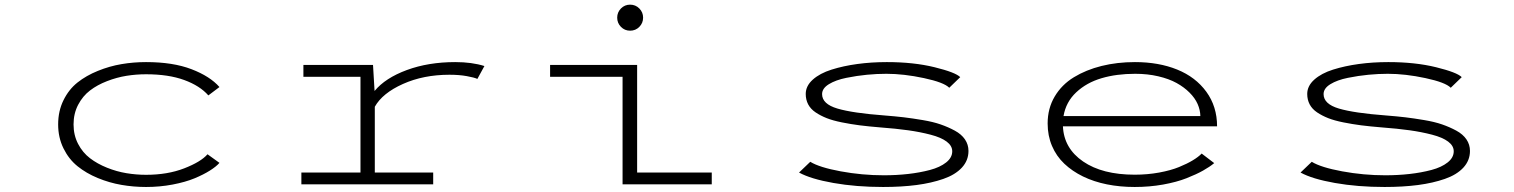

<svg xmlns="http://www.w3.org/2000/svg" viewBox="-20 -772 6340 804"><path d="M899 -90Q885.5 -74.5 859 -57.8Q832.5 -41 794.5 -25.2Q756.5 -9.5 702.8 0.8Q649 11 591.5 11Q539 11 488.5 2.2Q438 -6.5 389.5 -26.5Q341 -46.5 304.5 -76Q268 -105.5 245.8 -150.8Q223.5 -196 223.5 -251Q223.5 -307 245.8 -352.2Q268 -397.5 304.5 -426.5Q341 -455.5 389.8 -475.2Q438.5 -495 488.8 -503.5Q539 -512 591.5 -512Q704.5 -512 782 -482.2Q859.5 -452.5 899 -407.5L852.5 -372.5Q817 -413 751.2 -437Q685.5 -461 591.5 -461Q550 -461 509.5 -454.5Q469 -448 428.2 -432.2Q387.5 -416.5 357 -393.2Q326.5 -370 307.2 -333.2Q288 -296.5 288 -251Q288 -206 307 -169.5Q326 -133 356.8 -109.5Q387.5 -86 428 -69.8Q468.5 -53.5 509.5 -46.8Q550.5 -40 591.5 -40Q681.5 -40 751.2 -67Q821 -94 849 -126Z M1549.5 -49.5H1794V0H1242V-49.5H1489.5V-450.5H1250.5V-500H1542L1548.5 -391Q1593.5 -445.5 1683.8 -478.8Q1774 -512 1886.5 -512Q1956 -512 2008.5 -495.5L1979 -441.5Q1966.5 -447.5 1934.8 -453.2Q1903 -459 1862 -459Q1753.5 -459 1667.5 -420.5Q1581.5 -382 1549.5 -325Z M2618.5 -643.5Q2596 -643.5 2580.2 -659.5Q2564.5 -675.5 2564.5 -698Q2564.5 -720.5 2580.2 -736.5Q2596 -752.5 2618.5 -752.5Q2641.5 -752.5 2657.2 -736.5Q2673 -720.5 2673 -698Q2673 -675.5 2657.2 -659.5Q2641.5 -643.5 2618.5 -643.5ZM2648 -49.5H2960.5V0H2587V-450.5H2283.5V-500H2648Z M3678 11Q3565 11 3470 -5.8Q3375 -22.5 3326 -49.5L3373 -94.5Q3411 -71 3500.5 -54.5Q3590 -38 3681 -38Q3734 -38 3782.8 -43.5Q3831.5 -49 3874 -60.2Q3916.5 -71.5 3942 -91.8Q3967.5 -112 3967.5 -138.5Q3967.5 -161.5 3944.2 -179Q3921 -196.5 3876.8 -208Q3832.5 -219.5 3782.5 -226.5Q3732.5 -233.5 3666 -238.5Q3617 -242.5 3580 -247.2Q3543 -252 3505.5 -259.5Q3468 -267 3442 -277.2Q3416 -287.5 3395.2 -301.5Q3374.5 -315.5 3364.2 -335Q3354 -354.5 3354 -378.5Q3354 -412 3383.5 -438.5Q3413 -465 3462.2 -480.5Q3511.5 -496 3570.2 -504Q3629 -512 3693.5 -512Q3806 -512 3893.5 -490.5Q3981 -469 4001 -449L3955 -404.5Q3933 -427 3848.8 -445Q3764.5 -463 3691.5 -463Q3652.5 -463 3610.5 -459Q3568.5 -455 3524 -446Q3479.5 -437 3451 -419.5Q3422.5 -402 3422.5 -378Q3422.5 -336.5 3486.5 -317.5Q3550.5 -298.5 3684 -288.5Q3729 -285 3764.8 -280.8Q3800.5 -276.5 3843.8 -269.2Q3887 -262 3918.8 -251Q3950.5 -240 3978.2 -225Q4006 -210 4020.8 -188.2Q4035.5 -166.5 4035.5 -140Q4035.5 -100 4007.8 -70Q3980 -40 3930.2 -22.8Q3880.5 -5.5 3817.8 2.8Q3755 11 3678 11Z M5064.5 -89Q5046 -73.5 5018 -57.8Q4990 -42 4948.8 -25.8Q4907.5 -9.5 4850.5 0.8Q4793.5 11 4731.5 11Q4670 11 4615.2 0Q4560.5 -11 4515.2 -33Q4470 -55 4436.8 -86.5Q4403.5 -118 4385.2 -161Q4367 -204 4367 -255Q4367 -318 4396.5 -367.8Q4426 -417.5 4476.8 -448.5Q4527.5 -479.5 4592.8 -495.8Q4658 -512 4732.5 -512Q4832 -512 4909.2 -480.8Q4986.5 -449.5 5031.5 -387.8Q5076.5 -326 5076.5 -243H4431Q4435 -151 4515.5 -95.8Q4596 -40.5 4731.5 -40.5Q4785.5 -40.5 4834.2 -49.5Q4883 -58.5 4917.2 -72.5Q4951.5 -86.5 4975 -100.8Q4998.5 -115 5012 -129ZM4733.5 -463Q4655.5 -463 4592.8 -444.5Q4530 -426 4486.8 -385.5Q4443.5 -345 4433.5 -286H5006.5Q5006 -311.5 4995 -336.5Q4984 -361.5 4961.2 -384.2Q4938.5 -407 4906.8 -424.5Q4875 -442 4830.2 -452.5Q4785.5 -463 4733.5 -463Z M5778 11Q5665 11 5570 -5.8Q5475 -22.5 5426 -49.5L5473 -94.5Q5511 -71 5600.5 -54.5Q5690 -38 5781 -38Q5834 -38 5882.8 -43.5Q5931.5 -49 5974 -60.2Q6016.5 -71.5 6042 -91.8Q6067.5 -112 6067.5 -138.5Q6067.5 -161.5 6044.2 -179Q6021 -196.5 5976.8 -208Q5932.5 -219.5 5882.5 -226.5Q5832.5 -233.5 5766 -238.5Q5717 -242.5 5680 -247.2Q5643 -252 5605.5 -259.5Q5568 -267 5542 -277.2Q5516 -287.5 5495.2 -301.5Q5474.5 -315.5 5464.2 -335Q5454 -354.5 5454 -378.5Q5454 -412 5483.5 -438.5Q5513 -465 5562.2 -480.5Q5611.5 -496 5670.2 -504Q5729 -512 5793.5 -512Q5906 -512 5993.5 -490.5Q6081 -469 6101 -449L6055 -404.5Q6033 -427 5948.8 -445Q5864.5 -463 5791.5 -463Q5752.5 -463 5710.5 -459Q5668.5 -455 5624 -446Q5579.5 -437 5551 -419.5Q5522.5 -402 5522.5 -378Q5522.5 -336.5 5586.5 -317.5Q5650.5 -298.5 5784 -288.5Q5829 -285 5864.8 -280.8Q5900.5 -276.5 5943.8 -269.2Q5987 -262 6018.8 -251Q6050.5 -240 6078.2 -225Q6106 -210 6120.8 -188.2Q6135.5 -166.5 6135.5 -140Q6135.5 -100 6107.8 -70Q6080 -40 6030.2 -22.8Q5980.5 -5.5 5917.8 2.8Q5855 11 5778 11Z"/></svg>

Font: League Mono Extended UltraLight
Style: Regular
Weight: 200
Width: 9
Designer: Tyler Finck
Foundry: The League of Moveable Type / Tyler Finck
Version: Version 2.210